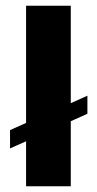

<svg xmlns="http://www.w3.org/2000/svg" viewBox="-20 -650 340 670"><path d="M71 0V-157L15 -132V-196L71 -221V-630H227V-290L285 -316V-253L227 -227V0Z"/></svg>

Font: Alumni Sans Thin Black
Style: Regular
Weight: 900
Version: Version 1.018